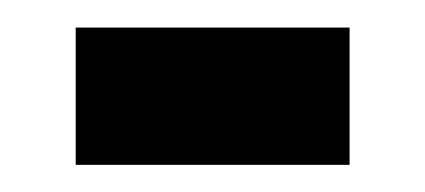

<svg xmlns="http://www.w3.org/2000/svg" viewBox="-20 -420 310 140"><path d="M35.2 -299.8V-399.9H234.9V-299.8Z"/></svg>

Font: VL Bebas Neue Bold
Style: Regular
Weight: 700
Designer: Ryoichi Tsunekawa
Foundry: Ryoichi Tsunekawa
Version: Version 1.300